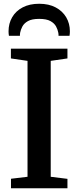

<svg xmlns="http://www.w3.org/2000/svg" viewBox="-20 -1002 417 1022"><path d="M126.5 -61V-678L38 -691V-743H339V-691L250 -678V-61L339 -50V0H38.5V-50.5ZM188.5 -982Q240 -982 276.5 -962.5Q313 -943 332.5 -909.8Q352 -876.5 352 -835.5Q352 -829.5 351.5 -823.5Q351 -817.5 350 -811.5H291.5Q291.5 -814 291.5 -818.2Q291.5 -822.5 290.5 -827Q287.5 -844 278.5 -861Q269.5 -878 248.5 -889.8Q227.5 -901.5 188.5 -901.5Q150 -901.5 129 -889.8Q108 -878 99 -860.8Q90 -843.5 87 -827Q86.5 -822.5 86.2 -818.2Q86 -814 86 -811.5H27.5Q26.5 -817.5 26 -823.5Q25.5 -829.5 25.5 -835.5Q25.5 -877 44.8 -910.2Q64 -943.5 100.8 -962.8Q137.5 -982 188.5 -982Z"/></svg>

Font: Merriweather 28pt SemiBold
Style: Regular
Weight: 600
Version: Version 2.100